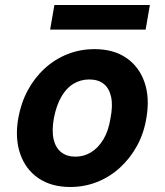

<svg xmlns="http://www.w3.org/2000/svg" viewBox="-20 -734 657 766"><path d="M260 12Q185 12 133.5 -23Q82 -58 60.5 -120.5Q39 -183 53 -263Q64 -324 91 -374Q118 -424 158.5 -461Q199 -498 249.5 -518Q300 -538 357 -538Q433 -538 484 -503Q535 -468 556.5 -406Q578 -344 564 -263Q554 -202 526.5 -152Q499 -102 458.5 -65Q418 -28 367.5 -8Q317 12 260 12ZM281 -109Q315 -109 343.5 -126.5Q372 -144 392.5 -178Q413 -212 421 -263Q431 -314 423 -348.5Q415 -383 393 -400Q371 -417 336 -417Q302 -417 273.5 -400Q245 -383 225 -348.5Q205 -314 195 -263Q186 -212 194 -178Q202 -144 224.5 -126.5Q247 -109 281 -109ZM180 -616 197 -714H578L561 -616Z"/></svg>

Font: DM Sans 9pt ExtraBold
Style: Italic
Weight: 800
Italic angle: -10°
Version: Version 4.004;gftools[0.9.30]